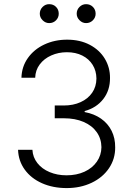

<svg xmlns="http://www.w3.org/2000/svg" viewBox="-20 -911 648 940"><path d="M68.4 -177.7H138.7Q140.6 -141.1 163.1 -112.5Q185.5 -84 222.9 -68.4Q260.3 -52.7 305.7 -52.7Q355 -52.7 393.6 -70.3Q432.1 -87.9 454.1 -119.4Q476.1 -150.9 476.6 -190.4Q476.1 -231.9 453.6 -263.9Q431.2 -295.9 389.6 -314Q348.1 -332 292 -332H248V-394.5H292Q338.4 -394.5 374.5 -410.9Q410.6 -427.2 431.2 -457Q451.7 -486.8 452.1 -526.4Q451.7 -564.5 433.6 -593.5Q415.5 -622.6 383.1 -638.9Q350.6 -655.3 307.6 -655.3Q266.1 -655.3 231 -639.6Q195.8 -624 174.6 -595.7Q153.3 -567.4 152.3 -530.3H85Q86.4 -584.5 116.5 -627Q146.5 -669.4 197 -693.1Q247.6 -716.8 308.6 -716.8Q371.6 -716.8 419.4 -691.7Q467.3 -666.5 493.2 -623.5Q519 -580.6 518.6 -529.3Q519 -469.2 485.8 -426.3Q452.6 -383.3 394.5 -367.2V-362.3Q440.4 -354 474.4 -330.3Q508.3 -306.6 526.4 -270.5Q544.4 -234.4 543.9 -189.5Q544.4 -133.3 513.7 -87.6Q482.9 -42 428.5 -16.1Q374 9.8 306.6 9.8Q239.3 9.8 185.8 -13.9Q132.3 -37.6 101.3 -80.3Q70.3 -123 68.4 -177.7ZM174.8 -843.8Q174.8 -863.3 188.5 -877Q202.1 -890.6 220.7 -890.6Q241.2 -890.6 254.4 -877.2Q267.6 -863.8 267.6 -843.8Q267.6 -825.2 254.2 -811.5Q240.7 -797.9 220.7 -797.9Q202.6 -797.9 188.7 -811.8Q174.8 -825.7 174.8 -843.8ZM355.5 -843.8Q355.5 -863.3 369.1 -877Q382.8 -890.6 401.4 -890.6Q421.4 -890.6 434.8 -877.2Q448.2 -863.8 448.2 -843.8Q448.2 -825.2 434.6 -811.5Q420.9 -797.9 401.4 -797.9Q383.3 -797.9 369.4 -811.8Q355.5 -825.7 355.5 -843.8Z"/></svg>

Font: Pretendard Light
Style: Regular
Weight: 300
Designer: Base glyphs from Inter by Rasmus Andersson; Hangeul glyphs from Noto Sans CJK(Source Han Sans) by Jang Soo-young and Kan
Foundry: Kil Hyung-jin
Version: Version 1.309